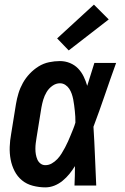

<svg xmlns="http://www.w3.org/2000/svg" viewBox="-20 -802 540 830"><path d="M176 8Q149 8 122 1Q95 -6 75 -22.5Q55 -39 43 -62.5Q31 -86 26 -112.5Q21 -139 22 -167Q23 -195 28 -222L49 -352Q53 -376 60 -399Q67 -422 79 -443.5Q91 -465 108.5 -483.5Q126 -502 147 -515Q168 -528 192 -533Q216 -538 239 -538Q262 -538 282.5 -529.5Q303 -521 317.5 -506Q332 -491 341.5 -471.5Q351 -452 357 -431Q365 -456 372.5 -480.5Q380 -505 388 -530H482Q457 -461 433.5 -392Q410 -323 384 -254Q388 -191 390.5 -127.5Q393 -64 396 0H302Q303 -21 303.5 -42Q304 -63 304 -84Q293 -66 280 -50Q267 -34 250.5 -20.5Q234 -7 215 0.5Q196 8 176 8ZM176 -88Q191 -88 204 -95.5Q217 -103 227.5 -114Q238 -125 246 -138Q254 -151 261 -164Q268 -177 274 -190.5Q280 -204 285.5 -217.5Q291 -231 296.5 -244.5Q302 -258 306 -272Q306 -285 305.5 -297.5Q305 -310 303.5 -322.5Q302 -335 300.5 -347.5Q299 -360 296.5 -372.5Q294 -385 290 -396.5Q286 -408 279.5 -418Q273 -428 262.5 -435Q252 -442 239 -442Q222 -442 206.5 -431Q191 -420 181.5 -404Q172 -388 167 -371Q162 -354 159 -337L138 -207Q136 -195 134.5 -183Q133 -171 133 -158.5Q133 -146 135 -134.5Q137 -123 141.5 -112.5Q146 -102 155 -95Q164 -88 176 -88ZM277 -584 227 -636 386 -782 450 -718Z"/></svg>

Font: Iosevka Curly Slab Oblique
Style: Bold
Weight: 700
Italic angle: -9°
Monospace: yes
Designer: Belleve Invis
Foundry: Belleve Invis
Version: Version 11.1.0; ttfautohint (v1.8.3)